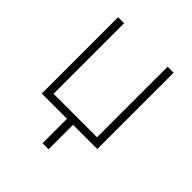

<svg xmlns="http://www.w3.org/2000/svg" viewBox="-199 -670 970 970"><g transform="rotate(45 286.0 -185.0)"><path d="M480.1 -545.5V0H306.8V174.7H263.8V0H83.5V-545.5H126.4V-41.2H437.1V-545.5Z"/></g></svg>

Font: Inter UI Extra Light
Style: Regular
Weight: 200
Designer: Rasmus Andersson
Foundry: rsms
Version: 3.2;8d6f07862